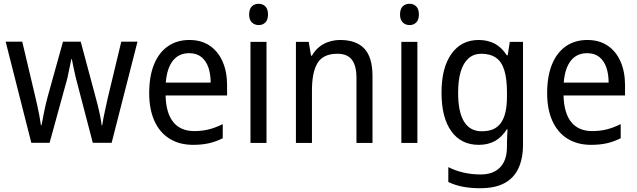

<svg xmlns="http://www.w3.org/2000/svg" viewBox="-20 -758 3380 1018"><path d="M391 -311Q386 -329 381.5 -347.5Q377 -366 373.5 -383.5Q370 -401 366.5 -416.5Q363 -432 361 -444H358Q356 -432 352.5 -416.5Q349 -401 345.5 -383Q342 -365 338 -347Q334 -329 328 -310L243 -1H146L10 -537H98L164 -258Q171 -229 177.5 -200Q184 -171 189 -143.5Q194 -116 197 -94H200Q203 -108 206.5 -126.5Q210 -145 214 -165.5Q218 -186 223 -206.5Q228 -227 233 -246L314 -537H408L486 -246Q492 -224 498.5 -198.5Q505 -173 510.5 -146Q516 -119 519 -94H522Q524 -110 528.5 -132.5Q533 -155 539 -182Q545 -209 551 -237L623 -537H709L572 -1H472Z M984 -546Q1048 -546 1092.5 -515.5Q1137 -485 1160.5 -431Q1184 -377 1184 -306V-252H858Q860 -159 898.5 -111Q937 -63 1010 -63Q1052 -63 1087.5 -72Q1123 -81 1161 -100V-25Q1125 -7 1088 1.5Q1051 10 1004 10Q931 10 878.5 -23Q826 -56 798.5 -117.5Q771 -179 771 -264Q771 -353 796.5 -416Q822 -479 870 -512.5Q918 -546 984 -546ZM983 -476Q928 -476 896.5 -436Q865 -396 859 -320H1097Q1097 -365 1085 -400Q1073 -435 1048 -455.5Q1023 -476 983 -476Z M1393 -536V0H1308V-536ZM1352 -738Q1373 -738 1387 -724Q1401 -710 1401 -681Q1401 -653 1387 -639Q1373 -625 1352 -625Q1330 -625 1315.5 -639Q1301 -653 1301 -681Q1301 -710 1315 -724Q1329 -738 1352 -738Z M1784 -546Q1869 -546 1912 -500Q1955 -454 1955 -354V0H1870V-345Q1870 -409 1846 -441Q1822 -473 1769 -473Q1694 -473 1664 -424.5Q1634 -376 1634 -278V0H1549V-536H1617L1629 -463H1634Q1650 -491 1673 -509.5Q1696 -528 1725 -537Q1754 -546 1784 -546Z M2193 -536V0H2108V-536ZM2152 -738Q2173 -738 2187 -724Q2201 -710 2201 -681Q2201 -653 2187 -639Q2173 -625 2152 -625Q2130 -625 2115.5 -639Q2101 -653 2101 -681Q2101 -710 2115 -724Q2129 -738 2152 -738Z M2518 -546Q2566 -546 2603 -526.5Q2640 -507 2667 -465H2672L2683 -536H2753V8Q2753 83 2728.5 135Q2704 187 2654 213.5Q2604 240 2526 240Q2476 240 2434 232Q2392 224 2357 207V128Q2394 147 2437.5 157Q2481 167 2529 167Q2595 167 2631.5 129.5Q2668 92 2668 19V0Q2668 -14 2669 -36Q2670 -58 2671 -72H2667Q2641 -31 2604.5 -10.5Q2568 10 2518 10Q2425 10 2373 -62Q2321 -134 2321 -267Q2321 -399 2373.5 -472.5Q2426 -546 2518 -546ZM2532 -473Q2492 -473 2464.5 -449Q2437 -425 2423 -379Q2409 -333 2409 -266Q2409 -164 2440.5 -113Q2472 -62 2534 -62Q2569 -62 2594 -72.5Q2619 -83 2635.5 -106Q2652 -129 2660 -163.5Q2668 -198 2668 -246V-268Q2668 -340 2654 -385.5Q2640 -431 2609.5 -452Q2579 -473 2532 -473Z M3094 -546Q3158 -546 3202.5 -515.5Q3247 -485 3270.5 -431Q3294 -377 3294 -306V-252H2968Q2970 -159 3008.5 -111Q3047 -63 3120 -63Q3162 -63 3197.5 -72Q3233 -81 3271 -100V-25Q3235 -7 3198 1.5Q3161 10 3114 10Q3041 10 2988.5 -23Q2936 -56 2908.5 -117.5Q2881 -179 2881 -264Q2881 -353 2906.5 -416Q2932 -479 2980 -512.5Q3028 -546 3094 -546ZM3093 -476Q3038 -476 3006.5 -436Q2975 -396 2969 -320H3207Q3207 -365 3195 -400Q3183 -435 3158 -455.5Q3133 -476 3093 -476Z"/></svg>

Font: Noto Sans Hebrew SemiCondensed
Style: Regular
Weight: 400
Width: 4
Designer: Monotype Design Team
Foundry: Monotype Imaging Inc.
Version: Version 2.003